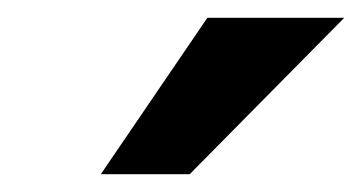

<svg xmlns="http://www.w3.org/2000/svg" viewBox="-20 -786 407 216"><path d="M193.4 -590 367.3 -766H213.3L93.4 -590Z"/></svg>

Font: Fog Sans
Style: It
Weight: 700
Foundry: Intel Corporation
Version: Version 1.00